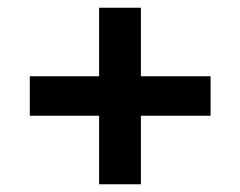

<svg xmlns="http://www.w3.org/2000/svg" viewBox="-20 -597 621 496"><path d="M236 -121V-298H57V-400H236V-577H344V-400H524V-298H344V-121Z"/></svg>

Font: MuseoModerno SemiBold Medium
Style: Regular
Weight: 500
Version: Version 1.001